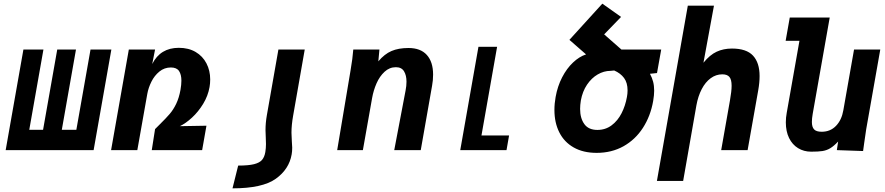

<svg xmlns="http://www.w3.org/2000/svg" viewBox="-20 -821 4840 1050"><path d="M492 0H11L108 -550H217.5L140 -111H215.5L293 -550H395.5L318 -111H397.5L475 -550H589Z M684.5 -550H828L812.5 -471Q857 -559.5 958 -559.5Q1011 -559.5 1049.8 -536.8Q1088.5 -514 1109 -474.5Q1129.5 -435 1129.5 -386.5Q1129.5 -364.5 1126 -345Q1117.5 -296.5 1091 -253Q1064.5 -209.5 1030 -177.8Q995.5 -146 963.5 -131L1109 -133.5L1085.5 0H810L828 -115L852 -139Q888 -174.5 908 -197.8Q928 -221 943.5 -253.2Q959 -285.5 967 -329.5Q972 -358 972 -380Q972 -413.5 959 -432.8Q946 -452 914.5 -452Q879 -452 851.8 -429.8Q824.5 -407.5 808 -374.2Q791.5 -341 785.5 -307.5L731 0H587.5Z M1575 23.5Q1578 7.5 1578 -13.5Q1578 -24 1576 -48Q1574 -76 1574 -95Q1574 -137 1583 -188L1646.5 -550H1502.5L1439.5 -191.5Q1432 -149.5 1432 -109Q1432 -87 1433.5 -67.5Q1434.5 -43.5 1434.5 -33Q1434.5 -11 1431 10.5Q1426.5 37.5 1413.2 53.2Q1400 69 1369.5 76.8Q1339 84.5 1282.5 84.5L1251.5 209Q1415 209 1488 156.8Q1561 104.5 1575 23.5Z M1912 -550H2055L2049 -485.5Q2082.5 -525.5 2121 -542Q2159.5 -558.5 2214 -558.5Q2280 -558.5 2314.2 -520.5Q2348.5 -482.5 2348.5 -413Q2348.5 -382 2343 -352.5L2281 0H2136L2198 -326Q2203 -351 2203 -374.5Q2203 -409 2189.5 -431.2Q2176 -453.5 2145 -453.5Q2110 -453.5 2083 -428.5Q2056 -403.5 2039.2 -365.2Q2022.5 -327 2015 -285L1964.5 0H1824L1897 -435.5Q1908.5 -502 1912 -550Z M2596.5 -565H2698.5L2613 -80H2764L2750 0H2497Z M3012 -219.5Q3012 -255 3018.5 -290.5Q3029 -349.5 3054.2 -398.2Q3079.5 -447 3113.8 -479.2Q3148 -511.5 3185 -523.5L3094 -603L3274 -801L3376.5 -728.5L3284 -633L3378.5 -550H3596L3573 -421.5L3534.5 -417.5Q3546 -396 3551.8 -374Q3557.5 -352 3557.5 -325Q3557.5 -301.5 3552 -268.5Q3537.5 -186 3496 -121.8Q3454.5 -57.5 3389.8 -21.2Q3325 15 3243 15Q3169.5 15 3117.5 -14.5Q3065.5 -44 3038.8 -97Q3012 -150 3012 -219.5ZM3408.5 -290.5Q3412 -308.5 3412 -326.5Q3412 -368.5 3392.8 -394.5Q3373.5 -420.5 3339 -435.5L3318.5 -433.5Q3282.5 -433.5 3248.8 -414Q3215 -394.5 3190.2 -357.8Q3165.5 -321 3156.5 -271.5Q3152.5 -246.5 3152.5 -225.5Q3152.5 -174.5 3175.5 -142.5Q3198.5 -110.5 3247 -110.5Q3291.5 -110.5 3325 -135.8Q3358.5 -161 3379.2 -201.8Q3400 -242.5 3408.5 -290.5Z M3741.5 -790H3884.5L3827 -478Q3862 -521 3899.2 -538.2Q3936.5 -555.5 3983 -555.5Q4062 -555.5 4098 -516.8Q4134 -478 4134 -405Q4134 -369 4126.5 -327L4068.5 0H3924L3972 -272Q3981 -322.5 3981 -352Q3981 -386 3969 -400.2Q3957 -414.5 3930 -414.5Q3895.5 -414.5 3866.5 -393.2Q3837.5 -372 3817.5 -333.5Q3797.5 -295 3788.5 -245L3716 168.5H3572.5Z M4277.5 -152Q4277.5 -178 4282.5 -204.5L4352 -598H4276.5L4299 -725H4517.5L4424.5 -198.5Q4420 -173 4420 -154Q4420 -126.5 4432 -113.5Q4444 -100.5 4473.5 -100.5Q4521 -100.5 4552 -132.8Q4583 -165 4592 -218L4650.5 -550H4794L4717 -114Q4713 -88.5 4706 -38.5L4700 5L4556.5 0L4563.5 -47Q4540 -22 4520.2 -10.2Q4500.5 1.5 4478 5Q4455.5 8.5 4416 8.5Q4376 8.5 4344.5 -10.8Q4313 -30 4295.2 -66.2Q4277.5 -102.5 4277.5 -152Z"/></svg>

Font: JuliaMono ExtraBold
Style: Italic
Weight: 800
Italic angle: -9°
Monospace: yes
Designer: cormullion
Foundry: corm
Version: Version 0.057; ttfautohint (v1.8.4)